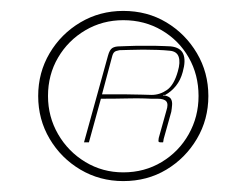

<svg xmlns="http://www.w3.org/2000/svg" viewBox="-20 -611 449 352"><path d="M68 -435Q68 -397 86.5 -365Q105 -333 136.5 -314Q168 -295 206 -295Q245 -295 276.5 -314Q308 -333 326 -365Q344 -397 344 -435Q344 -474 326 -505.5Q308 -537 276.5 -555.5Q245 -574 206 -574Q168 -574 136.5 -555.5Q105 -537 86.5 -505.5Q68 -474 68 -435ZM50 -435Q50 -478 71 -513.5Q92 -549 127.5 -570Q163 -591 206 -591Q250 -591 285 -570Q320 -549 341 -513.5Q362 -478 362 -435Q362 -392 341 -356.5Q320 -321 285 -300Q250 -279 206 -279Q163 -279 127.5 -300Q92 -321 71 -356.5Q50 -392 50 -435ZM257 -430Q257 -430 245 -430.5Q233 -431 212 -430.5Q191 -430 165 -430L143 -350H134L178 -509Q181 -520 186 -523Q191 -526 199 -526Q205 -526 212.5 -526.5Q220 -527 229 -527Q238 -527 247.5 -527Q257 -527 265.5 -527Q274 -527 281.5 -526.5Q289 -526 293 -526Q311 -524 316 -512Q321 -500 315 -479Q311 -464 302.5 -453.5Q294 -443 283 -437Q282 -437 281 -437Q280 -437 279 -437V-436Q279 -436 280 -436Q281 -436 282 -436Q291 -434 293.5 -429.5Q296 -425 295.5 -418.5Q295 -412 294 -406L280 -356Q280 -355 279.5 -352.5Q279 -350 279 -350H275Q272 -350 271 -351Q270 -352 271 -358L285 -408Q289 -420 285 -425Q281 -430 269 -430ZM167 -438Q173 -438 185.5 -438Q198 -438 212.5 -438Q227 -438 240 -437.5Q253 -437 258 -437Q273 -437 286 -446Q299 -455 306 -480Q311 -497 307.5 -507Q304 -517 291 -518Q282 -519 269 -519.5Q256 -520 242.5 -520Q229 -520 217 -519.5Q205 -519 199 -519Q198 -519 193 -517.5Q188 -516 186 -509Z"/></svg>

Font: Genos Thin
Style: Italic
Weight: 100
Italic angle: -8°
Designer: Robert E. Leuschke
Foundry: Robert E. Leuschke
Version: Version 1.010